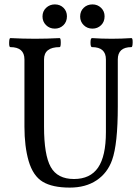

<svg xmlns="http://www.w3.org/2000/svg" viewBox="-20 -839 628 872"><path d="M400 -709Q376 -709 360 -725Q344 -741 344 -764Q344 -788 360 -803.5Q376 -819 400 -819Q423 -819 439 -803.5Q455 -788 455 -765Q455 -740 439 -724.5Q423 -709 400 -709ZM229 -709Q205 -709 189 -725Q173 -741 173 -764Q173 -788 189.5 -803.5Q206 -819 229 -819Q253 -819 268.5 -803.5Q284 -788 284 -765Q284 -740 268 -724.5Q252 -709 229 -709ZM297 13Q218 13 174 -13.5Q130 -40 110 -108Q91 -174 91 -264V-569Q91 -625 27 -625Q21 -625 21.5 -645.5Q22 -666 27 -666Q84 -663 139 -663Q194 -663 251 -666Q256 -666 256 -645.5Q256 -625 251 -625Q180 -625 180 -569V-264Q180 -135 210.5 -80.5Q241 -26 316 -26Q390 -26 425.5 -78Q461 -130 461 -239V-569Q461 -625 398 -625Q391 -625 391 -645.5Q391 -666 398 -666Q441 -663 487 -663Q532 -663 577 -666Q583 -666 582.5 -645.5Q582 -625 577 -625Q515 -625 515 -569V-356Q515 -184 489 -112Q468 -53 418.5 -20Q369 13 297 13Z"/></svg>

Font: Junicode Cond Medium
Style: Regular
Weight: 500
Width: 3
Designer: Peter S. Baker
Version: Version 2.201